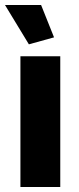

<svg xmlns="http://www.w3.org/2000/svg" viewBox="-27 -751 317 771"><path d="M55 0V-525H215V0ZM-7 -731H138L190 -601L89 -573Z"/></svg>

Font: Boldmen
Style: Bold
Weight: 700
Designer: Matt McInerney, Pablo Impallari, Rodrigo Fuenzalida
Foundry: LIVING CONCEPT
Version: Version 1.000